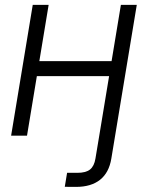

<svg xmlns="http://www.w3.org/2000/svg" viewBox="-20 -542 591 767"><path d="M283.7 204.6Q270.5 204.6 259.3 204.6Q248 204.6 238.8 204.1L248 148.4Q255.9 148.4 269 148.4Q282.2 148.4 289.1 148.4Q323.2 148.4 339.8 135Q356.4 121.6 361.3 91.3L376.5 0H439.9L424.8 91.3Q415.5 147.9 379.6 176.3Q343.8 204.6 283.7 204.6ZM441.9 -297.9 432.1 -237.8H111.3L121.6 -297.9ZM174.3 -522.5 87.9 0H24.4L110.8 -522.5ZM526.4 -522.5 439.9 0H376.5L462.9 -522.5Z"/></svg>

Font: Inter 28pt Light
Style: Italic
Weight: 300
Italic angle: -9.3988°
Designer: Rasmus Andersson
Foundry: rsms
Version: Version 4.001;git-66647c0bb